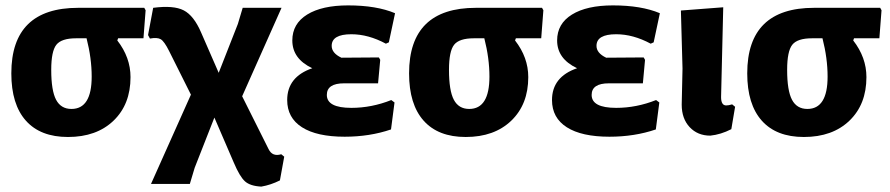

<svg xmlns="http://www.w3.org/2000/svg" viewBox="-20 -497 3299 712"><path d="M232 11Q130 11 76 -49.5Q22 -110 22 -225Q22 -468 270 -468H515L520 -459L512 -355H418L415 -347Q464 -284 464 -211Q464 -110 401 -49.5Q338 11 232 11ZM245 -93Q320 -93 320 -213Q320 -281 301 -355H262Q208 -355 189 -331Q170 -307 170 -238Q170 -161 188 -127Q206 -93 245 -93Z M540 185 688 -146 607 -308Q589 -344 576 -351.5Q563 -359 536 -354L529 -367L548 -468Q624 -478 661.5 -458.5Q699 -439 726 -376L791 -227L862 -408L880 -468H1024L878 -140L976 56Q990 85 1023 75L1034 84L1018 172Q984 189 949 195Q908 193 888.5 175.5Q869 158 847 106L775 -61L702 125L684 185Z M1258 10Q1155 10 1100 -25Q1045 -60 1045 -126Q1045 -212 1138 -244Q1064 -279 1064 -347Q1064 -409 1119 -443Q1174 -477 1271 -477Q1376 -477 1445 -448L1422 -340L1411 -335Q1346 -370 1283 -370Q1210 -370 1210 -327Q1210 -300 1246 -283L1385 -284L1390 -275L1382 -188H1256Q1192 -188 1192 -145Q1192 -97 1283 -97Q1358 -97 1431 -126L1443 -117L1430 -17Q1351 10 1258 10Z M1707 11Q1605 11 1551 -49.5Q1497 -110 1497 -225Q1497 -468 1745 -468H1990L1995 -459L1987 -355H1893L1890 -347Q1939 -284 1939 -211Q1939 -110 1876 -49.5Q1813 11 1707 11ZM1720 -93Q1795 -93 1795 -213Q1795 -281 1776 -355H1737Q1683 -355 1664 -331Q1645 -307 1645 -238Q1645 -161 1663 -127Q1681 -93 1720 -93Z M2240 10Q2137 10 2082 -25Q2027 -60 2027 -126Q2027 -212 2120 -244Q2046 -279 2046 -347Q2046 -409 2101 -443Q2156 -477 2253 -477Q2358 -477 2427 -448L2404 -340L2393 -335Q2328 -370 2265 -370Q2192 -370 2192 -327Q2192 -300 2228 -283L2367 -284L2372 -275L2364 -188H2238Q2174 -188 2174 -145Q2174 -97 2265 -97Q2340 -97 2413 -126L2425 -117L2412 -17Q2333 10 2240 10Z M2614 6Q2567 6 2537.5 -25.5Q2508 -57 2508 -109L2511 -243L2505 -458L2662 -470L2654 -137Q2654 -106 2673 -106Q2682 -106 2695 -110L2706 -101L2692 -18Q2653 2 2614 6Z M2961 11Q2859 11 2805 -49.5Q2751 -110 2751 -225Q2751 -468 2999 -468H3244L3249 -459L3241 -355H3147L3144 -347Q3193 -284 3193 -211Q3193 -110 3130 -49.5Q3067 11 2961 11ZM2974 -93Q3049 -93 3049 -213Q3049 -281 3030 -355H2991Q2937 -355 2918 -331Q2899 -307 2899 -238Q2899 -161 2917 -127Q2935 -93 2974 -93Z"/></svg>

Font: Alegreya Sans ExtraBold
Style: Regular
Weight: 800
Designer: Juan Pablo del Peral
Foundry: Huerta Tipografica
Version: Version 2.007